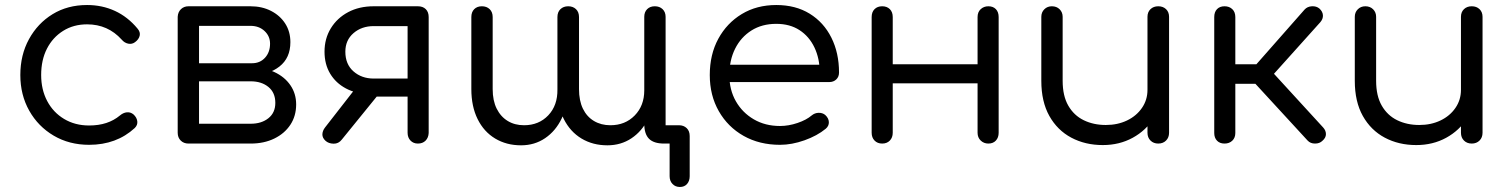

<svg xmlns="http://www.w3.org/2000/svg" viewBox="-20 -572 6017 765"><path d="M335 5Q256 5 194 -31.5Q132 -68 96.5 -131Q61 -194 61 -273Q61 -353 95.5 -416Q130 -479 189.5 -515.5Q249 -552 327 -552Q387 -552 438 -528.5Q489 -505 528 -458Q540 -444 536.5 -429.5Q533 -415 518 -404Q506 -395 491 -398Q476 -401 465 -414Q410 -475 327 -475Q273 -475 231.5 -449Q190 -423 167 -378Q144 -333 144 -273Q144 -215 168 -169.5Q192 -124 235.5 -98Q279 -72 335 -72Q373 -72 403.5 -82Q434 -92 458 -112Q471 -123 485.5 -124.5Q500 -126 512 -116Q525 -104 527 -89Q529 -74 517 -62Q444 5 335 5Z M731 0Q712 0 700 -12Q688 -24 688 -43V-505Q689 -524 701 -535.5Q713 -547 731 -547Q750 -547 761.5 -535.5Q773 -524 773 -504V-320H979V-304Q1032 -304 1073 -285Q1114 -266 1137 -232.5Q1160 -199 1160 -156Q1160 -110 1137 -75Q1114 -40 1073 -20Q1032 0 979 0ZM773 -79H979Q1022 -79 1049.5 -101Q1077 -123 1077 -162Q1077 -203 1049.5 -225.5Q1022 -248 979 -248H773ZM886 -273V-320H984Q1016 -320 1036 -342Q1056 -364 1056 -398Q1056 -428 1034 -448.5Q1012 -469 978 -469H732V-547H978Q1024 -547 1060 -528.5Q1096 -510 1116.5 -478Q1137 -446 1137 -404Q1137 -341 1093.5 -307Q1050 -273 984 -273Z M1645 0Q1627 0 1615.5 -12Q1604 -24 1604 -43V-187H1450V-198Q1399 -198 1358.5 -219.5Q1318 -241 1295.5 -278.5Q1273 -316 1273 -366Q1273 -418 1298 -459Q1323 -500 1367 -523.5Q1411 -547 1469 -547H1645Q1665 -547 1676.5 -535.5Q1688 -524 1688 -504V-42Q1687 -23 1675.5 -11.5Q1664 0 1645 0ZM1277 -11Q1264 -23 1264.5 -37Q1265 -51 1275 -64L1409 -236L1519 -234L1342 -16Q1329 1 1309 0.5Q1289 0 1277 -11ZM1469 -259H1604V-468H1469Q1421 -468 1388.5 -440Q1356 -412 1356 -366Q1356 -316 1388.5 -287.5Q1421 -259 1469 -259Z M2400 7Q2342 7 2297 -20Q2252 -47 2226.5 -97.5Q2201 -148 2201 -217V-504Q2201 -524 2213 -535.5Q2225 -547 2244 -547Q2263 -547 2275 -535.5Q2287 -524 2287 -504V-217Q2287 -171 2302.5 -139Q2318 -107 2346.5 -90Q2375 -73 2412 -73Q2471 -73 2509 -112Q2547 -151 2547 -212L2588 -211Q2587 -148 2562.5 -98.5Q2538 -49 2496 -21Q2454 7 2400 7ZM2056 7Q1998 7 1953 -20Q1908 -47 1883 -97.5Q1858 -148 1858 -217V-504Q1858 -524 1869.5 -535.5Q1881 -547 1900 -547Q1919 -547 1931 -535.5Q1943 -524 1943 -504V-217Q1943 -171 1959 -139Q1975 -107 2003 -90Q2031 -73 2068 -73Q2127 -73 2164.5 -112.5Q2202 -152 2201 -216H2243Q2242 -150 2218 -100Q2194 -50 2152 -21.5Q2110 7 2056 7ZM2689 173Q2671 173 2659.5 161Q2648 149 2648 130V0H2626Q2585 0 2566 -19Q2547 -38 2547 -79V-505Q2547 -524 2558.5 -535.5Q2570 -547 2589 -547Q2608 -547 2620 -535.5Q2632 -524 2632 -505V-73H2685Q2704 -73 2716 -61.5Q2728 -50 2728 -30V130Q2728 149 2717.5 161Q2707 173 2689 173Z M3088 5Q3006 5 2943 -30.5Q2880 -66 2844 -129Q2808 -192 2808 -273Q2808 -355 2842 -417.5Q2876 -480 2935.5 -516Q2995 -552 3073 -552Q3150 -552 3206 -517.5Q3262 -483 3292.5 -422Q3323 -361 3323 -283Q3323 -266 3312 -255.5Q3301 -245 3284 -245H2866V-314H3288L3246 -284Q3246 -339 3225 -383Q3204 -427 3165.5 -452Q3127 -477 3073 -477Q3016 -477 2974 -450.5Q2932 -424 2909 -378Q2886 -332 2886 -273Q2886 -214 2912 -168.5Q2938 -123 2983.5 -96.5Q3029 -70 3088 -70Q3122 -70 3157.5 -82Q3193 -94 3214 -112Q3226 -122 3241.5 -122.5Q3257 -123 3268 -114Q3282 -101 3282.5 -85.5Q3283 -70 3270 -59Q3236 -31 3185.5 -13Q3135 5 3088 5Z M3918 0Q3900 0 3887.5 -12Q3875 -24 3875 -43V-504Q3875 -524 3887.5 -535.5Q3900 -547 3918 -547Q3937 -547 3948 -535.5Q3959 -524 3959 -504V-43Q3959 -24 3948 -12Q3937 0 3918 0ZM3495 0Q3476 0 3464.5 -12Q3453 -24 3453 -43V-504Q3453 -524 3464.5 -535.5Q3476 -547 3495 -547Q3514 -547 3525.5 -535.5Q3537 -524 3537 -504V-43Q3537 -24 3525.5 -12Q3514 0 3495 0ZM3524 -240V-316H3903V-240Z M4374 6Q4304 6 4248.5 -23.5Q4193 -53 4161 -110Q4129 -167 4129 -250V-505Q4129 -523 4141 -535Q4153 -547 4171 -547Q4190 -547 4202 -535Q4214 -523 4214 -505V-250Q4214 -190 4236.5 -151Q4259 -112 4298 -93Q4337 -74 4386 -74Q4433 -74 4470.5 -92Q4508 -110 4530 -142Q4552 -174 4552 -214H4610Q4608 -151 4577 -101.5Q4546 -52 4493 -23Q4440 6 4374 6ZM4595 0Q4576 0 4564 -12Q4552 -24 4552 -43V-505Q4552 -524 4564 -535.5Q4576 -547 4595 -547Q4614 -547 4626 -535.5Q4638 -524 4638 -505V-43Q4638 -24 4626 -12Q4614 0 4595 0Z M5249 -11Q5238 0 5219.5 0Q5201 0 5190 -12L4949 -274L5178 -534Q5189 -546 5207 -547Q5225 -548 5237 -538Q5250 -526 5251 -511.5Q5252 -497 5241 -484L5056 -278L5252 -64Q5263 -52 5263 -37.5Q5263 -23 5249 -11ZM4859 0Q4840 0 4829 -11.5Q4818 -23 4818 -42V-504Q4818 -524 4829 -535.5Q4840 -547 4859 -547Q4878 -547 4890 -535.5Q4902 -524 4902 -504V-316H5026V-238H4902V-42Q4902 -23 4890 -11.5Q4878 0 4859 0Z M5623 6Q5553 6 5497.5 -23.5Q5442 -53 5410 -110Q5378 -167 5378 -250V-505Q5378 -523 5390 -535Q5402 -547 5420 -547Q5439 -547 5451 -535Q5463 -523 5463 -505V-250Q5463 -190 5485.5 -151Q5508 -112 5547 -93Q5586 -74 5635 -74Q5682 -74 5719.5 -92Q5757 -110 5779 -142Q5801 -174 5801 -214H5859Q5857 -151 5826 -101.5Q5795 -52 5742 -23Q5689 6 5623 6ZM5844 0Q5825 0 5813 -12Q5801 -24 5801 -43V-505Q5801 -524 5813 -535.5Q5825 -547 5844 -547Q5863 -547 5875 -535.5Q5887 -524 5887 -505V-43Q5887 -24 5875 -12Q5863 0 5844 0Z"/></svg>

Font: Comfortaa Medium
Style: Regular
Weight: 500
Designer: Johan Aakerlund
Foundry: Johan Aakerlund
Version: Version 3.104; ttfautohint (v1.8.1.43-b0c9)